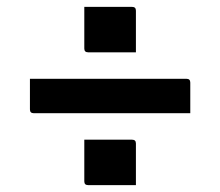

<svg xmlns="http://www.w3.org/2000/svg" viewBox="-20 -579 640 558"><path d="M225 -559H364Q375 -559 375 -548V-427H236Q225 -427 225 -438ZM67 -350H522Q533 -350 533 -339V-250H78Q67 -250 67 -261ZM225 -173H364Q375 -173 375 -162V-41H236Q225 -41 225 -52Z"/></svg>

Font: Recursive Sn Lnr St Med
Style: Regular
Weight: 500
Version: Version 1.085;hotconv 1.1.0;makeotfexe 2.6.0; ttfautohint (v